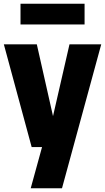

<svg xmlns="http://www.w3.org/2000/svg" viewBox="-24 -785 560 1025"><path d="M145 0 -3.5 -548.5H172.5L259 -165L347 -548.5H516.5L307 220H140L200.5 0ZM85.5 -654.5V-765H427.5V-654.5Z"/></svg>

Font: Encode Sans Condensed Condensed ExtraBold
Style: Regular
Weight: 800
Width: 3
Designer: Multiple Designers
Foundry: Impallari Type
Version: Version 3.000; ttfautohint (v1.8.3) -l 8 -r 50 -G 200 -x 14 